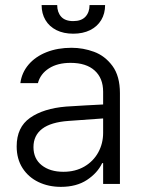

<svg xmlns="http://www.w3.org/2000/svg" viewBox="-20 -727 566 759"><path d="M241.2 -305.7Q275.4 -308.1 317.1 -310.3Q358.9 -312.5 387.7 -314V-364.3Q387.7 -418 354.2 -448.2Q320.8 -478.5 258.8 -478.5Q207.5 -478.5 173.6 -456.8Q139.6 -435.1 129.9 -398.4H60.5Q65.9 -439.9 93 -471.7Q120.1 -503.4 164.1 -520.8Q208 -538.1 262.7 -538.1Q308.6 -538.1 351.8 -522.2Q395 -506.3 424.6 -466.3Q454.1 -426.3 454.1 -358.4V0H387.7V-82H383.8Q365.2 -43 323.7 -15.6Q282.2 11.7 220.7 11.7Q171.9 11.7 132.1 -7.3Q92.3 -26.4 69.1 -62.5Q45.9 -98.6 45.9 -148.4Q45.9 -224.1 98.9 -261.2Q151.9 -298.3 241.2 -305.7ZM230.5 -47.9Q277.8 -47.9 313.5 -68.6Q349.1 -89.4 368.4 -124.5Q387.7 -159.7 387.7 -202.1V-258.8L251 -249Q181.2 -244.1 146.7 -217.8Q112.3 -191.4 112.3 -145.5Q112.3 -99.6 145 -73.7Q177.7 -47.9 230.5 -47.9ZM269.5 -593.8Q231.4 -593.8 203.1 -607.9Q174.8 -622.1 159.7 -647.7Q144.5 -673.3 144.5 -707H206.1Q206.1 -678.7 221.7 -661.1Q237.3 -643.6 269.5 -643.6Q301.8 -643.6 317.9 -661.1Q334 -678.7 334 -707H395.5Q395.5 -673.3 380.1 -647.7Q364.7 -622.1 336.2 -607.9Q307.6 -593.8 269.5 -593.8Z"/></svg>

Font: Pretendard Light
Style: Regular
Weight: 300
Designer: Base glyphs from Inter by Rasmus Andersson; Hangeul glyphs from Noto Sans CJK(Source Han Sans) by Jang Soo-young and Kan
Foundry: Kil Hyung-jin
Version: Version 1.309